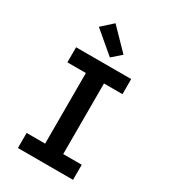

<svg xmlns="http://www.w3.org/2000/svg" viewBox="-235 -1102 1070 1213"><g transform="rotate(30 300.0 -495.5)"><path d="M99 0V-110H234V-625H99V-735H501V-625H366V-110H501V0ZM316 -786 159 -919 239 -991 382 -844Z"/></g></svg>

Font: Iosevka HT Extrabold Extended
Style: Regular
Weight: 800
Width: 7
Monospace: yes
Designer: Belleve Invis
Foundry: Belleve Invis
Version: Version 32.3.0; ttfautohint (v1.8.4)